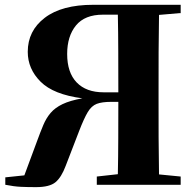

<svg xmlns="http://www.w3.org/2000/svg" viewBox="-20 -767 799 797"><path d="M381.8 0V-34.2L469.2 -43.9Q470.7 -118.2 470.9 -192.9Q471.2 -267.6 471.2 -344.2H441.9Q403.3 -344.2 381.6 -335.9Q359.9 -327.6 344.2 -301.5Q328.6 -275.4 308.1 -222.2L252.9 -79.1Q234.9 -30.8 210.2 -10.5Q185.5 9.8 129.9 9.8Q94.7 9.8 66.7 8.5Q38.6 7.3 2 0V-30.8L81.1 -39.1L133.8 -181.2Q147.5 -218.8 159.7 -247.8Q171.9 -276.9 190.2 -298.3Q208.5 -319.8 239.5 -334.7Q270.5 -349.6 321.8 -358.9Q202.1 -374.5 148.7 -427.7Q95.2 -481 95.2 -551.8Q95.2 -639.2 165.8 -693.1Q236.3 -747.1 367.2 -747.1H730V-712.9L640.1 -705.1Q638.7 -627.9 638.4 -550.5Q638.2 -473.1 638.2 -395V-351.1Q638.2 -272.9 638.4 -195.8Q638.7 -118.7 640.1 -43L730 -34.2V0ZM471.2 -383.8Q471.2 -474.1 470.9 -552.5Q470.7 -630.9 469.2 -706.1H407.2Q332 -706.1 295.4 -661.4Q258.8 -616.7 258.8 -543Q258.8 -465.8 298.3 -424.8Q337.9 -383.8 410.2 -383.8Z"/></svg>

Font: Source Han Serif TW Heavy
Style: Regular
Weight: 900
Designer: Ryoko NISHIZUKA Ë•øÂ°öÊ∂ºÂ≠ê (kana & ideographs); Frank Grie√ühammer (Latin, Greek & Cyrillic); Wenlong ZHANG Âº†ÊñáÈæô 
Foundry: Adobe
Version: Version 2.003;hotconv 1.1.1;makeotfexe 2.6.0